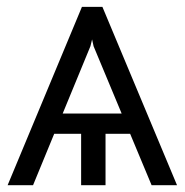

<svg xmlns="http://www.w3.org/2000/svg" viewBox="-20 -544 542 564"><path d="M425.3 0 362.3 -150.9H290V0H218.3V-150.9H139.2L77.1 0H2.4L220.7 -523.9H280.8L500 0ZM245.6 -408.2 164.1 -210.4H337.4L254.9 -408.2L250.5 -428.2Z"/></svg>

Font: Interop Light
Style: Regular
Weight: 300
Designer: Rasmus Andersson, Google, Jang Haemin
Foundry: jhaemin
Version: Version 1.007